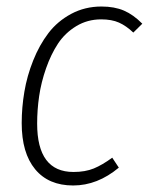

<svg xmlns="http://www.w3.org/2000/svg" viewBox="-20 -552 452 583"><path d="M288.1 -532.2Q327.6 -532.2 356.4 -519.8Q385.3 -507.3 412.1 -480L384.8 -453.1Q363.3 -473.6 341.3 -483.4Q319.3 -493.2 287.1 -493.2Q245.6 -493.2 211.7 -472.7Q177.7 -452.1 156.2 -419.7Q134.8 -387.2 119.9 -344.7Q105 -302.2 98.9 -260.3Q92.8 -218.3 92.8 -176.8Q92.8 -29.8 203.1 -29.8Q238.8 -29.8 264.9 -40.5Q291 -51.3 320.8 -73.2L340.8 -43Q275.9 11.2 202.1 11.2Q127.4 11.2 86.7 -38.1Q45.9 -87.4 45.9 -178.2Q45.9 -225.6 54 -273.4Q62 -321.3 80.8 -368.4Q99.6 -415.5 127 -451.4Q154.3 -487.3 196 -509.8Q237.8 -532.2 288.1 -532.2Z"/></svg>

Font: Fira Sans Compressed ExtraLight
Style: Italic
Weight: 250
Width: 3
Italic angle: -8°
Designer: Carrois Corporate & Edenspiekermann AG
Foundry: Carrois Corporate GbR & Edenspiekermann AG
Version: Version 4.203;PS 004.203;hotconv 1.0.88;makeotf.lib2.5.64775